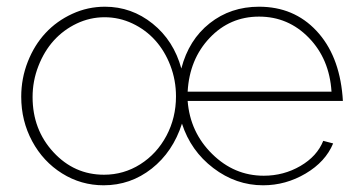

<svg xmlns="http://www.w3.org/2000/svg" viewBox="-20 -548 1085 578"><path d="M43.9 -256.8Q43.9 -312 63.7 -362.3Q83.5 -412.6 117.2 -448.7Q150.9 -484.9 197.5 -506.3Q244.1 -527.8 295.9 -527.8Q376 -527.8 439.5 -476.8Q502.9 -425.8 525.9 -341.8Q548.3 -428.2 611.3 -478Q674.3 -527.8 759.8 -527.8Q864.7 -527.8 932.6 -455.3Q1000.5 -382.8 1011.2 -258.8Q1011.2 -256.8 1011.7 -251.7Q1012.2 -246.6 1012.2 -244.1H544.9Q552.2 -149.9 618.7 -84.5Q685.1 -19 773.9 -19Q834 -19 884.3 -48.3Q934.6 -77.6 953.1 -124L982.9 -116.2Q960 -61 900.1 -25.6Q840.3 9.8 772 9.8Q690.4 9.8 622.3 -42Q554.2 -93.8 527.8 -175.8Q500.5 -90.8 436.8 -40.5Q373 9.8 292 9.8Q224.1 9.8 167 -25.9Q109.9 -61.5 76.9 -122.8Q43.9 -184.1 43.9 -256.8ZM978 -272Q971.7 -370.6 909.7 -434.3Q847.7 -498 759.8 -498Q671.9 -498 611.1 -433.8Q550.3 -369.6 544.9 -272ZM509.8 -257.8Q509.8 -306.6 492.9 -350.6Q476.1 -394.5 447.3 -426.5Q418.5 -458.5 378.7 -477.3Q338.9 -496.1 294.9 -496.1Q251 -496.1 210.9 -477.1Q170.9 -458 141.8 -425.8Q112.8 -393.6 95.5 -348.9Q78.1 -304.2 78.1 -255.9Q78.1 -157.7 140.9 -89.8Q203.6 -22 293 -22Q352.5 -22 402.3 -53.5Q452.1 -85 481 -139.2Q509.8 -193.4 509.8 -257.8Z"/></svg>

Font: Rawline ExtraLight
Style: Regular
Weight: 275
Designer: Matt McInerney, Pablo Impallari, Rodrigo Fuenzalida
Foundry: Matt McInerney, Pablo Impallari, Rodrigo Fuenzalida
Version: Version 4.020;PS 004.020;hotconv 1.0.88;makeotf.lib2.5.64775